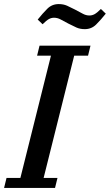

<svg xmlns="http://www.w3.org/2000/svg" viewBox="-46 -922 539 942"><path d="M-14 -49H54L204 -649H136L148 -698H398L386 -649H318L168 -49H236L224 0H-26ZM370 -779Q347 -779 329 -787Q311 -795 290 -806Q267 -818 251.5 -826.5Q236 -835 219 -835Q206 -835 194 -828.5Q182 -822 163 -803L139 -826Q163 -856 186 -879Q209 -902 242 -902Q265 -902 283 -894Q301 -886 322 -875Q345 -863 360.5 -854.5Q376 -846 393 -846Q406 -846 418 -852.5Q430 -859 449 -878L473 -855Q449 -825 426 -802Q403 -779 370 -779Z"/></svg>

Font: IBM Plex Serif Medium
Style: Italic
Weight: 500
Italic angle: -14°
Designer: Mike Abbink, Paul van der Laan, Pieter van Rosmalen
Foundry: Bold Monday
Version: Version 2.5